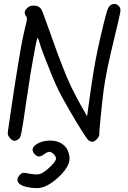

<svg xmlns="http://www.w3.org/2000/svg" viewBox="-20 -723 661 989"><path d="M118.7 240.2Q83 232.9 73.2 215.3Q69.8 209 69.8 202.6Q69.8 190.4 82.5 177.7Q90.8 169.9 96.2 168Q102.1 166 111.8 168Q146 175.3 167 175.3Q176.3 175.3 183.1 173.8Q204.1 168.9 235.8 138.7Q263.7 111.8 267.6 99.1Q268.6 96.2 268.6 93.8Q268.6 83 256.3 70.8Q244.6 59.1 234.4 59.1Q224.1 59.1 207.5 71.3Q191.4 83 181.2 83Q170.9 83.5 158.7 71.3Q147.9 59.1 147.9 48.3Q147.9 34.7 164.1 22.9Q193.4 1.5 235.8 1Q250 1 263.7 3.4Q273.4 5.4 282.2 8.8Q286.6 10.7 290.5 12.7Q307.1 21 319.3 36.1Q331.5 51.3 335.9 74.7Q338.4 83.5 338.4 92.8Q338.4 114.3 324.7 137.7Q305.7 171.4 261.2 207Q224.1 236.3 194.3 243.2Q182.1 246.1 167 246.1Q145.5 246.1 118.7 240.2ZM436 0Q429.7 -4.9 400.4 -50.8Q371.6 -96.7 340.3 -150.9Q323.2 -179.7 308.1 -207.5Q293 -234.9 282.2 -256.3Q270 -280.8 250 -328.1Q230.5 -375.5 212.9 -420.9Q201.2 -450.7 192.4 -475.1Q184.1 -499.5 181.2 -510.7Q179.7 -516.6 177.7 -521.5Q175.3 -526.4 173.8 -527.3Q172.4 -528.3 168.9 -514.2Q165.5 -500.5 160.6 -475.6Q151.4 -428.2 138.2 -349.6Q125.5 -270.5 112.3 -180.2Q106.4 -140.6 102.5 -112.8Q98.1 -85.4 95.2 -66.9Q89.4 -32.7 85.9 -22Q82 -11.2 76.7 -7.3Q71.8 -3.4 65.4 -0.5Q64.9 0 64.5 0Q58.6 2.4 55.2 2.4Q44.4 2.4 32.2 -10.7Q20 -24.4 20 -35.6Q20 -38.6 21.5 -51.8Q23.4 -64.9 26.4 -85.4Q31.7 -123.5 40.5 -181.2Q49.3 -238.8 58.1 -297.4Q67.9 -357.9 76.2 -409.7Q85 -461.9 89.4 -486.3Q94.7 -514.2 101.1 -544.9Q107.9 -575.2 111.8 -591.3Q118.7 -616.2 118.7 -624.5Q119.1 -632.8 114.3 -639.6Q106.4 -650.9 107.4 -660.6Q108.9 -670.4 119.6 -681.2Q132.3 -694.3 151.9 -694.3Q155.8 -694.3 159.7 -693.8Q184.6 -691.4 194.3 -672.9Q196.8 -668.9 210.9 -629.4Q225.6 -589.8 243.7 -539.1Q276.9 -444.3 300.8 -383.8Q324.2 -322.8 348.1 -272.9Q360.8 -246.6 375 -220.2Q388.7 -193.8 405.8 -164.6Q413.6 -150.9 428.7 -124Q429.7 -131.8 431.6 -146.5Q440.4 -208.5 446.8 -254.9Q453.6 -301.8 459.5 -339.4Q470.7 -409.7 482.4 -463.9Q493.7 -518.1 512.7 -596.2Q526.9 -654.3 533.2 -671.4Q539.1 -688.5 548.3 -695.3Q561 -704.6 574.2 -702.1Q587.4 -699.7 596.2 -686.5Q600.1 -680.7 600.6 -671.9Q600.6 -671.4 600.6 -670.9Q600.6 -662.1 594.7 -636.7Q591.8 -621.6 586.4 -600.1Q581.5 -578.1 573.7 -546.9Q546.9 -436 534.7 -377.9Q522.5 -319.8 514.2 -261.2Q510.7 -236.3 505.9 -190.9Q501 -145.5 497.1 -105Q494.6 -77.6 492.7 -56.6Q491.2 -36.1 491.2 -29.3Q491.2 -19 478.5 -5.9Q466.3 7.3 456.5 7.3Q452.6 7.3 446.8 5.4Q440.9 2.9 436 0Z"/></svg>

Font: Casuwalt
Style: Regular
Weight: 400
Designer: Walter E Stewart
Version: 0.1